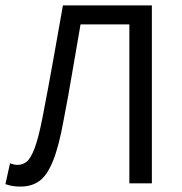

<svg xmlns="http://www.w3.org/2000/svg" viewBox="-20 -676 670 708"><path d="M56 12Q40 12 27 10Q14 8 0 3L17 -74Q32 -68 45 -68Q63 -68 78 -79.5Q93 -91 107.5 -129Q122 -167 137 -244Q157 -347 175 -447.5Q193 -548 212 -656H540V0H457V-586H277Q261 -496 246.5 -409Q232 -322 215 -235Q197 -135 175 -81.5Q153 -28 124.5 -8Q96 12 56 12Z"/></svg>

Font: .
Style: 
Weight: 400
Designer: Paul D. Hunt, Dalton Maag
Foundry: Dalton Maag Ltd
Version: Version 1.200